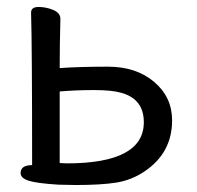

<svg xmlns="http://www.w3.org/2000/svg" viewBox="-20 -508 563 550"><path d="M171 -40Q392 -40 392 -158Q392 -224 328 -242Q301 -250 249.5 -250Q198 -250 151 -246V-41ZM197 22 147 21Q84 17 61.5 9.5Q39 2 39 -12Q39 -35 72 -35Q72 -375 69 -472Q69 -488 90.5 -488Q112 -488 132.5 -479.5Q153 -471 153 -454Q151 -380 151 -313Q209 -317 289.5 -317Q370 -317 421.5 -273.5Q473 -230 473 -163Q473 -70 394 -17Q357 8 313.5 15Q270 22 197 22Z"/></svg>

Font: LXGW WenKai Lite
Style: Bold
Weight: 700
Designer: LXGW / Fontworks Inc.
Foundry: LXGW / Fontworks Inc.
Version: Version 1.330;April 28, 2024